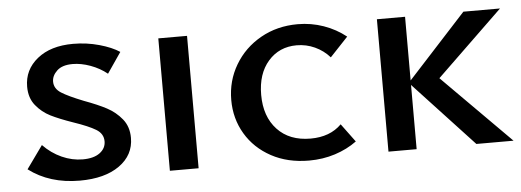

<svg xmlns="http://www.w3.org/2000/svg" viewBox="-39 -575 1843 679"><g transform="rotate(-5 882.0 -235.0)"><path d="M215 -200Q166 -217 136 -232Q106 -247 84.5 -273.5Q63 -300 63 -340Q63 -400 110.5 -438.5Q158 -477 238 -477Q286 -477 330.5 -464.5Q375 -452 402 -434L352 -361Q326 -382 293 -394Q260 -406 230 -406Q193 -406 174.5 -388.5Q156 -371 156 -350Q156 -325 180.5 -309.5Q205 -294 258 -273Q307 -255 338 -238.5Q369 -222 391 -195Q413 -168 413 -128Q413 -67 361 -30Q309 7 220 7Q113 7 39 -49L97 -130Q126 -100 162.5 -83.5Q199 -67 237 -67Q276 -67 297.5 -83Q319 -99 319 -124Q319 -151 293.5 -166.5Q268 -182 215 -200Z M540 -470H642V0H540Z M778 -230Q778 -298 811.5 -354.5Q845 -411 903.5 -444Q962 -477 1035 -477Q1083 -477 1127 -461.5Q1171 -446 1206 -418L1142 -350Q1120 -375 1089.5 -389Q1059 -403 1025 -403Q963 -403 924 -358.5Q885 -314 885 -239Q885 -162 928 -116Q971 -70 1046 -70Q1115 -70 1156 -111L1204 -46Q1170 -21 1126.5 -7Q1083 7 1034 7Q958 7 900 -24.5Q842 -56 810 -110Q778 -164 778 -230Z M1628 0 1416 -228V0H1316V-470H1416V-244L1623 -470H1753L1518 -243L1760 0Z"/></g></svg>

Font: Ysabeau SC Semibold
Style: Regular
Weight: 600
Designer: Christian Thalmann (Catharsis Fonts)
Version: Version 0.003